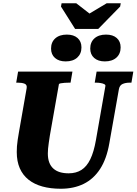

<svg xmlns="http://www.w3.org/2000/svg" viewBox="-20 -1150 839 1180"><path d="M441.6 -972.2H583.8L718.4 -1109.8L722.2 -1130H635.8L480 -1036.8H568.6L448.6 -1130H358.6L354.8 -1109.8ZM286.4 -316.8Q282.8 -292.8 279.8 -272.7Q276.8 -252.6 275.4 -236.5Q274 -220.4 274 -206.8Q274 -174.8 282.7 -151.8Q291.4 -128.8 308.2 -113.8Q325 -98.8 348.6 -91.8Q372.2 -84.8 402 -84.8Q447.6 -84.8 480.4 -105.6Q513.2 -126.4 535 -171.3Q556.8 -216.2 569.4 -288.2L627.8 -621.6Q629.2 -628.6 620.2 -633.1Q611.2 -637.6 597.5 -639.8Q583.8 -642 570.6 -642H562.2L573.8 -710H799.4L787.8 -642H777.4Q751.2 -642 733.2 -633.8Q715.2 -625.6 710.8 -602L651.8 -268.8Q635.2 -173.2 595.2 -111.6Q555.2 -50 494.3 -20Q433.4 10 353.8 10Q290.8 10 240.7 -3.8Q190.6 -17.6 155.4 -45.6Q120.2 -73.6 101.6 -115.9Q83 -158.2 83 -215.8Q83 -233.2 84.2 -251Q85.4 -268.8 88.7 -290.3Q92 -311.8 96.6 -338.6L143.8 -608Q147.4 -628.8 131.4 -635.4Q115.4 -642 90 -642H79.6L91.2 -710H425.2L413.6 -642H404.6Q391.6 -642 377.1 -641Q362.6 -640 352.8 -638Q343 -636 342 -632ZM383.6 -772.6Q342 -772.6 317.9 -793.9Q293.8 -815.2 293.8 -851.6Q293.8 -891 319.7 -914.2Q345.6 -937.4 390.8 -937.4Q433 -937.4 456.8 -916.3Q480.6 -895.2 480.6 -858.8Q480.6 -819.4 454.7 -796Q428.8 -772.6 383.6 -772.6ZM624.4 -772.6Q582.8 -772.6 558.7 -793.9Q534.6 -815.2 534.6 -851.6Q534.6 -891 560.5 -914.2Q586.4 -937.4 631.6 -937.4Q673.8 -937.4 697.6 -916.3Q721.4 -895.2 721.4 -858.8Q721.4 -819.4 695.5 -796Q669.6 -772.6 624.4 -772.6Z"/></svg>

Font: Roboto Serif 20pt
Style: Italic
Weight: 400
Italic angle: -10°
Designer: Greg Gazdowicz
Foundry: Commercial Type
Version: Version 1.008